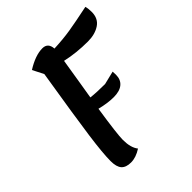

<svg xmlns="http://www.w3.org/2000/svg" viewBox="-208 -853 1006 1006"><g transform="rotate(-45 295.5 -350.0)"><path d="M591 -678Q591 -629 555.5 -605.5Q520 -582 467 -582Q382 -582 307 -599L284 -457L269 -366Q310 -361 373 -361L447 -379L448 -355Q448 -319 424.5 -299.5Q401 -280 357 -280Q312 -280 257 -294Q232 -130 232 -88Q232 -30 256 0Q216 26 179 26Q142 26 125 7Q108 -12 108 -55Q108 -112 124 -229Q140 -346 185 -623L154 -684Q221 -726 273 -726Q314 -726 317 -680Q385 -683 437.5 -691.5Q490 -700 586 -720Q591 -703 591 -678Z"/></g></svg>

Font: Lemonada
Style: Regular
Weight: 400
Designer: Mohamed Gaber (Arabic) Eduardo Tunni (Latin)
Foundry: Kief Type Foundry
Version: Version 3.006